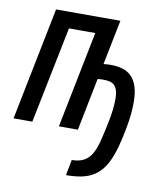

<svg xmlns="http://www.w3.org/2000/svg" viewBox="-79 -556 708 821"><g transform="rotate(10 275.0 -145.0)"><path d="M279.3 0H196.8L280.8 -419.9H166.5L81.5 0H0L98.1 -490.2H377.4L338.4 -295.4Q346.7 -296.4 354.2 -296.9Q361.8 -297.4 369.1 -297.4Q397.9 -297.4 421.1 -290.5Q444.3 -283.7 460.4 -267.3Q476.6 -251 485.4 -223.6Q494.1 -196.3 494.1 -155.3Q494.1 -131.8 491.5 -104.5Q488.8 -77.1 482.4 -43Q473.6 4.4 463.6 40.8Q453.6 77.1 440.7 104.2Q427.7 131.3 411.1 149.7Q394.5 168 373 179.2Q351.6 190.4 324.2 195.3Q296.9 200.2 262.7 200.2L275.9 132.3Q309.1 131.8 329.6 120.1Q350.1 108.4 363 85.2Q376 62 384.5 27.1Q393.1 -7.8 402.8 -55.2Q409.7 -87.9 412.1 -112.8Q414.6 -137.7 414.6 -156.2Q414.6 -180.2 409.9 -194.6Q405.3 -209 396.5 -216.8Q387.7 -224.6 375.5 -227.1Q363.3 -229.5 348.1 -229.5Q343.3 -229.5 336.7 -229.2Q330.1 -229 324.7 -228Z"/></g></svg>

Font: Code New Roman
Style: Italic
Weight: 400
Italic angle: -11°
Monospace: yes
Designer: Sam Radian
Foundry: Code New Roman
Version: Version 1.508 October 19, 2014